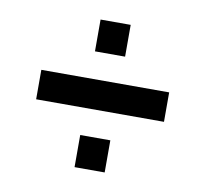

<svg xmlns="http://www.w3.org/2000/svg" viewBox="-58 -541 604 565"><g transform="rotate(10 244.0 -258.5)"><path d="M53 -215V-303H435V-215ZM199 -38V-134H289V-38ZM199 -384V-479H289V-384Z"/></g></svg>

Font: Archivo SemiBold ExtraCondensed
Style: Regular
Weight: 600
Width: 2
Version: Version 2.001